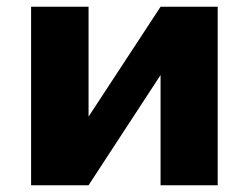

<svg xmlns="http://www.w3.org/2000/svg" viewBox="-20 -548 737 568"><path d="M455 -528 242 -203V-528H72V0H242L455 -326V0H624V-528Z"/></svg>

Font: Asimov
Style: XWid
Weight: 500
Designer: Google
Version: Version 2.000980; 2014